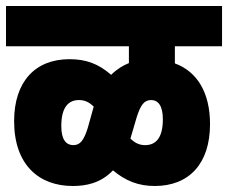

<svg xmlns="http://www.w3.org/2000/svg" viewBox="-20 -642 759 639"><path d="M0 -488H409V-432C389 -424 369 -412 350 -393C306 -431 265 -445 211 -445C97 -445 27 -370 27 -239C27 -93 110 -23 222 -23C264 -23 314 -31 356 -75C399 -39 442 -23 495 -23C609 -23 679 -97 679 -229C679 -334 636 -404 562 -431V-488H719V-622H0ZM184 -222C184 -287 209 -309 243 -309C262 -309 277 -302 292 -287L291 -284L272 -216C259 -175 247 -159 224 -159C201 -159 184 -176 184 -222ZM415 -184 435 -252C448 -293 460 -309 483 -309C505 -309 522 -292 522 -245C522 -181 497 -159 463 -159C444 -159 429 -166 414 -181Z"/></svg>

Font: Noto Sans Condensed Black
Style: Regular
Weight: 900
Width: 3
Designer: Monotype Design Team
Foundry: Monotype Imaging Inc.
Version: Version 2.013